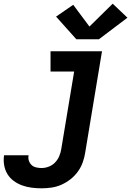

<svg xmlns="http://www.w3.org/2000/svg" viewBox="-92 -808 712 1041"><path d="M133 213Q106 213 79 209.5Q52 206 27.5 197Q3 188 -17.5 173Q-38 158 -51.5 136Q-65 114 -69.5 87.5Q-74 61 -70 34Q-70 34 -69.5 34Q-69 34 -69 34H63Q63 34 63 34Q63 34 63 34Q60 49 64.5 63Q69 77 79 86.5Q89 96 103.5 99.5Q118 103 133 103Q153 103 172.5 95.5Q192 88 206.5 73Q221 58 229 39Q237 20 240 1L310 -420H182V-530H461L370 19Q366 46 356.5 72.5Q347 99 330 122.5Q313 146 290 164Q267 182 241 193.5Q215 205 187.5 209Q160 213 133 213ZM322 -595 212 -718 305 -782 393 -664 519 -788 599 -712 444 -595Z"/></svg>

Font: Iosevka Curly Slab XBdEx
Style: Italic
Weight: 800
Width: 7
Italic angle: -9°
Monospace: yes
Designer: Belleve Invis
Foundry: Belleve Invis
Version: Version 11.1.0; ttfautohint (v1.8.3)